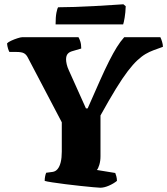

<svg xmlns="http://www.w3.org/2000/svg" viewBox="-20 -878 782 898"><path d="M449 0Q441 0 415.5 -2.5Q390 -5 355.5 -8.5Q321 -12 286.5 -16.5Q252 -21 225 -25Q198 -29 189 -32Q189 -43 191 -53Q193 -63 196 -70L226 -74Q240 -76 249.5 -87.5Q259 -99 264 -119.5Q269 -140 269 -169V-306L110 -609Q103 -623 92 -629Q81 -635 57 -635H24Q21 -640 17.5 -651Q14 -662 13 -675Q18 -681 32 -687.5Q46 -694 61.5 -699Q77 -704 84 -704H347Q351 -698 355.5 -684.5Q360 -671 360 -651L319 -639Q304 -635 296.5 -626Q289 -617 289 -600Q289 -591 292 -577.5Q295 -564 302 -549L382 -371H390Q423 -446 447 -500Q471 -554 490.5 -592.5Q510 -631 526.5 -657.5Q543 -684 561 -704H730Q734 -696 738 -683Q742 -670 742 -659L698 -643Q679 -636 661 -625.5Q643 -615 622.5 -596Q602 -577 577.5 -545Q553 -513 522 -462.5Q491 -412 450 -338V-147Q450 -125 444.5 -107Q439 -89 433 -83L519 -69Q521 -65 524 -54Q527 -43 527 -32Q511 -19 489 -9.5Q467 0 449 0ZM240 -764Q240 -799 244 -819Q248 -839 252 -844Q285 -844 329.5 -845.5Q374 -847 420 -849.5Q466 -852 503 -854.5Q540 -857 557 -858L568 -849Q567 -819 563 -795.5Q559 -772 556 -764Z"/></svg>

Font: Texturina 12pt Black
Style: Regular
Weight: 900
Designer: Guillermo Torres Carreño
Foundry: Omnibus-Type
Version: Version 1.002